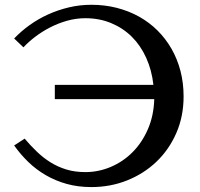

<svg xmlns="http://www.w3.org/2000/svg" viewBox="-20 -760 828 795"><path d="M207 -408.7H615.2Q608.4 -469.7 585.4 -520.5Q562.5 -571.3 525.9 -607.7Q489.3 -644 440.4 -664.3Q391.6 -684.6 333.5 -684.6Q294.9 -684.6 257.8 -674.1Q220.7 -663.6 187.5 -646.5Q154.3 -629.4 126 -607.9Q97.7 -586.4 77.1 -564L38.6 -600.6Q66.9 -630.4 102.5 -656Q138.2 -681.6 179.2 -700.2Q220.2 -718.8 265.4 -729.5Q310.5 -740.2 358.4 -740.2Q413.6 -740.2 463.4 -727.5Q513.2 -714.8 555.7 -691.2Q598.1 -667.5 632.1 -633.8Q666 -600.1 690.2 -557.9Q714.4 -515.6 727.3 -466.1Q740.2 -416.5 740.2 -360.8Q740.2 -278.3 710.2 -209.5Q680.2 -140.6 628.2 -90.8Q576.2 -41 506.8 -13.2Q437.5 14.6 358.4 14.6Q303.2 14.6 256.1 1.5Q209 -11.7 169.2 -34.9Q129.4 -58.1 96.9 -89.6Q64.5 -121.1 38.6 -157.7L82 -186Q106.4 -157.2 132.6 -132.1Q158.7 -106.9 188.7 -88.1Q218.8 -69.3 254.4 -58.3Q290 -47.4 333.5 -47.4Q387.7 -47.4 438.5 -68.8Q489.3 -90.3 528.6 -129.6Q567.9 -168.9 592.3 -224.9Q616.7 -280.8 618.7 -349.6H207Z"/></svg>

Font: Federov2
Style: Regular
Weight: 400
Designer: Olexa M. Volochay | Cyreal.org
Foundry: Olexa M. Volochay | Cyreal.org
Version: Version 1.000